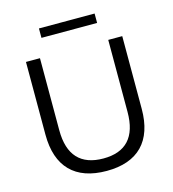

<svg xmlns="http://www.w3.org/2000/svg" viewBox="-124 -954 962 1065"><g transform="rotate(-15 357.0 -421.5)"><path d="M357.8 8.8C538.2 8.8 633.3 -89.2 633.3 -273.5V-691.2H552.9V-277.5C552.9 -133.3 486.3 -62.7 357.8 -62.7C228.4 -62.7 160.8 -133.3 160.8 -277.5V-691.2H80.4V-273.5C80.4 -89.2 176.5 8.8 357.8 8.8ZM198 -798H517.6V-852H198Z"/></g></svg>

Font: LL Pando Sans
Style: Regular
Weight: 400
Designer: Joshua Smith
Foundry: Joshua Smith
Version: Version 1.000;Glyphs 3.2.1 (3258)